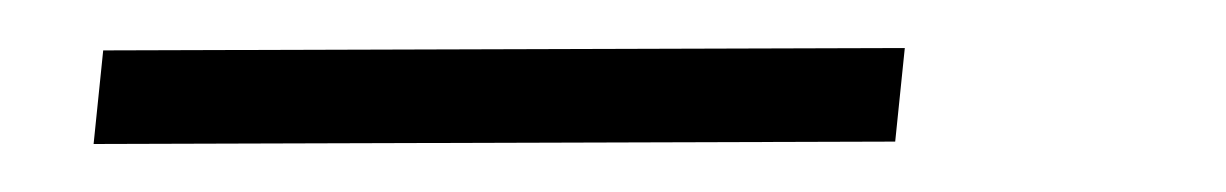

<svg xmlns="http://www.w3.org/2000/svg" viewBox="-20 39 511 80"><path d="M357 59 23 60 19 99 353 98Z"/></svg>

Font: United Sans Thin
Style: Italic
Weight: 100
Italic angle: -8°
Designer: Pablo Impallari, Rodrigo Fuenzalida (Modified by Dan O. Williams)
Version: Version 1.000;PS 001.000;hotconv 1.0.88;makeotf.lib2.5.64775